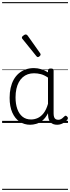

<svg xmlns="http://www.w3.org/2000/svg" viewBox="-20 -1163 663 1816"><path d="M265 17Q210 17 166 -12Q122 -41 96.5 -98Q71 -155 71 -238Q71 -288 80.5 -331Q90 -374 109 -408.5Q128 -443 156 -467.5Q184 -492 220.5 -505.5Q257 -519 301 -519Q335 -519 368 -509Q401 -499 434 -479V-495Q434 -506 440.5 -510.5Q447 -515 461 -515Q475 -515 481 -510.5Q487 -506 487 -496V-91Q487 -70 491.5 -56.5Q496 -43 506 -36.5Q516 -30 531 -30Q541 -30 550.5 -33.5Q560 -37 569.5 -44.5Q579 -52 590 -63Q595 -69 601.5 -68.5Q608 -68 614 -61Q621 -55 622 -48Q623 -41 619 -34Q608 -19 592 -7.5Q576 4 558 10.5Q540 17 522 17Q501 17 485.5 11.5Q470 6 458.5 -5.5Q447 -17 441.5 -33.5Q436 -50 435 -72Q435 -76 434.5 -81.5Q434 -87 434 -92Q411 -47 382 -23.5Q353 0 322.5 8.5Q292 17 265 17ZM127 -242Q127 -180 143.5 -133Q160 -86 192.5 -59.5Q225 -33 274 -33Q306 -33 336.5 -46.5Q367 -60 392.5 -92.5Q418 -125 434 -181V-429Q399 -453 367 -461.5Q335 -470 302 -470Q270 -470 243 -460.5Q216 -451 194.5 -432Q173 -413 158 -385.5Q143 -358 135 -322Q127 -286 127 -242ZM338 -623Q335 -623 331.5 -625Q328 -627 324 -632L194 -793Q190 -797 188.5 -800Q187 -803 187 -807Q187 -814 193.5 -820.5Q200 -827 208.5 -832Q217 -837 224 -837Q233 -837 241 -827L360 -659Q363 -654 363.5 -651.5Q364 -649 364 -647Q364 -639 354.5 -631Q345 -623 338 -623ZM0 623H623V633H0ZM0 -20H623V0H0ZM0 -505H623V-500H0ZM0 -1143H623V-1133H0Z"/></svg>

Font: Playwrite CL Guides
Style: Regular
Weight: 400
Designer: Veronika Burian, José Scaglione
Foundry: TypeTogether
Version: Version 1.003